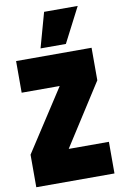

<svg xmlns="http://www.w3.org/2000/svg" viewBox="-101 -995 666 1052"><g transform="rotate(-10 232.0 -469.5)"><path d="M13 0V-181L235 -523V-524H24V-700H444V-519L225 -177V-176H448V0ZM168 -745 222 -939H409L309 -745Z"/></g></svg>

Font: Georama Condensed Black
Style: Regular
Weight: 900
Width: 3
Designer: Jean-Baptiste Levee
Foundry: Production Type
Version: Version 1.000